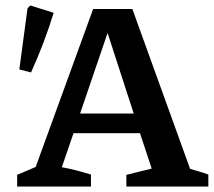

<svg xmlns="http://www.w3.org/2000/svg" viewBox="-20 -685 785 705"><path d="M678 -65Q695 -60 712 -55Q729 -50 745 -44V0H444V-43L537 -66L494 -196H250L207 -71Q235 -66 261.5 -59Q288 -52 314 -44V0H43V-43L111 -72L322 -652H466ZM274 -268H471L375 -564ZM94 -419 51 -430 81 -654 91 -665 177 -638Q160 -582 139 -527Q118 -472 94 -419Z"/></svg>

Font: Piazzolla SemiBold
Style: Regular
Weight: 600
Designer: Juan Pablo del Peral
Foundry: Huerta Tipografica
Version: Version 1.330